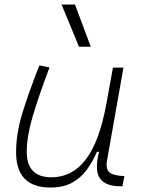

<svg xmlns="http://www.w3.org/2000/svg" viewBox="-20 -815 626 845"><path d="M327.6 -609.4 251 -794.9H310.1L379.4 -609.4ZM201.7 10.3Q50.8 10.3 50.8 -145Q50.8 -227.1 78.6 -317.6Q106.4 -408.2 153.3 -527.3L197.8 -518.1Q148.9 -388.7 123.3 -300.8Q97.7 -212.9 97.7 -147.5Q97.7 -34.7 206.5 -34.7Q297.4 -34.7 357.4 -112.8Q417.5 -190.9 448.2 -358.4L477.1 -517.6H523.4L450.7 -106.9Q444.8 -73.2 460.2 -58.1Q475.6 -43 518.6 -40.5L527.3 -40L519 4.9H513.7Q460.9 4.9 435.8 -13.9Q410.6 -32.7 407.2 -66.7Q403.8 -100.6 416 -147H406.7Q387.7 -103 361.6 -67.4Q335.4 -31.7 296.9 -10.7Q258.3 10.3 201.7 10.3Z"/></svg>

Font: Cascadia Code ExtraLight
Style: Italic
Weight: 200
Italic angle: -10°
Monospace: yes
Designer: Aaron Bell
Foundry: Saja Typeworks
Version: Version 2404.023; ttfautohint (v1.8.4)